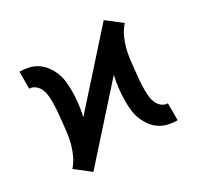

<svg xmlns="http://www.w3.org/2000/svg" viewBox="-123 -672 845 824"><g transform="rotate(-30 300.0 -260.0)"><path d="M118 11 46 -45Q64 -65 75.5 -89.5Q87 -114 94 -140Q101 -166 104 -193Q107 -220 110 -246V-250Q113 -272 114.5 -293.5Q116 -315 116 -337Q116 -353 114.5 -369Q113 -385 106.5 -400Q100 -415 87 -425.5Q74 -436 58 -436V-520Q81 -520 103 -515Q125 -510 144 -497.5Q163 -485 176.5 -466.5Q190 -448 198.5 -427Q207 -406 209.5 -383Q212 -360 212 -338Q212 -307 208.5 -276Q205 -245 198 -214L482 -531L554 -475Q536 -455 524.5 -430.5Q513 -406 506 -380Q499 -354 496 -327Q493 -300 490 -274V-270Q487 -248 485.5 -226.5Q484 -205 484 -183Q484 -167 485.5 -151Q487 -135 493.5 -120Q500 -105 513 -94.5Q526 -84 542 -84V0Q519 0 497 -5Q475 -10 456 -22.5Q437 -35 423.5 -53.5Q410 -72 401.5 -93Q393 -114 390.5 -137Q388 -160 388 -182Q388 -213 391.5 -244Q395 -275 402 -306Z"/></g></svg>

Font: Iosevka Fixed Curly Md Ex
Style: Regular
Weight: 500
Width: 7
Monospace: yes
Designer: Belleve Invis
Foundry: Belleve Invis
Version: Version 30.1.2